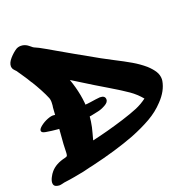

<svg xmlns="http://www.w3.org/2000/svg" viewBox="-183 -982 1080 1100"><g transform="rotate(-20 357.0 -432.5)"><path d="M59 -846Q80 -846 98 -834Q105 -829 111 -824Q117 -819 122 -815Q128 -811 138 -807Q148 -803 155 -799Q185 -783 243 -749L332 -698Q409 -654 467 -622L531 -588Q588 -559 627.5 -536Q667 -513 701 -484Q726 -461 740 -439Q754 -417 754 -391L753 -380Q743 -322 692 -269Q653 -227 600.5 -197Q548 -167 480 -140Q364 -96 214 -61Q198 -57 191 -56L150 -46L92 -35Q65 -30 26 -25Q22 -24 11.5 -21.5Q1 -19 -7 -19Q-11 -19 -19 -21Q-40 -25 -40 -46Q-40 -60 -30.5 -78.5Q-21 -97 -11 -108Q19 -143 77 -156Q89 -159 91.5 -162.5Q94 -166 95 -179Q95 -197 97 -233Q105 -328 107 -378Q111 -426 112 -450Q113 -455 114 -463.5Q115 -472 115 -484Q115 -497 111 -508Q90 -559 44 -634Q44 -633 45.5 -631.5Q47 -630 48 -626Q35 -649 5 -693Q1 -698 -4 -706Q-9 -714 -13 -719Q-16 -722 -21 -727.5Q-26 -733 -29 -737Q-34 -747 -34 -755Q-34 -777 -12.5 -801Q9 -825 31 -839Q44 -846 59 -846ZM264 -195Q355 -215 461 -248Q518 -266 554 -281Q590 -296 622 -320Q593 -355 556.5 -380.5Q520 -406 453 -446L378 -491L257 -566Q294 -461 294 -369Q294 -302 275 -236ZM0 -350Q0 -361 19 -376Q38 -391 62 -400.5Q86 -410 101 -408Q161 -399 218 -399Q286 -399 357 -411Q378 -414 384 -414Q415 -414 416 -391Q417 -373 391.5 -359Q366 -345 344 -341Q263 -321 168 -321Q95 -321 25 -333Q0 -337 0 -350Z"/></g></svg>

Font: Sedgwick Ave Display
Style: Regular
Weight: 400
Designer: Kevin Burke, Pedro Vergani
Foundry: Google, Inc.
Version: Version 1.000